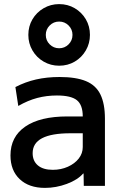

<svg xmlns="http://www.w3.org/2000/svg" viewBox="-20 -905 593 935"><path d="M199 10Q121 10 76 -32.5Q31 -75 31 -148Q31 -239 103 -288.5Q175 -338 308 -338H383Q383 -394 354.5 -417Q326 -440 257 -440Q207 -440 161.5 -428Q116 -416 69 -389L55 -481Q103 -506 155.5 -518Q208 -530 270 -530Q350 -530 398.5 -510Q447 -490 469 -445Q491 -400 491 -327V0H388L387 -60H385Q358 -29 305.5 -9.5Q253 10 199 10ZM237 -78Q277 -78 310.5 -93Q344 -108 363.5 -133Q383 -158 383 -189V-256H323Q231 -256 185 -232Q139 -208 139 -159Q139 -121 164.5 -99.5Q190 -78 237 -78ZM268 -585Q227 -585 192.5 -605Q158 -625 138 -659.5Q118 -694 118 -735Q118 -777 138 -811Q158 -845 192.5 -865Q227 -885 268 -885Q310 -885 344 -865Q378 -845 398 -811Q418 -777 418 -735Q418 -694 398 -659.5Q378 -625 344 -605Q310 -585 268 -585ZM268 -670Q295 -670 314 -689Q333 -708 333 -735Q333 -762 314 -781Q295 -800 268 -800Q241 -800 222 -781Q203 -762 203 -735Q203 -708 222 -689Q241 -670 268 -670Z"/></svg>

Font: M PLUS 2 Medium
Style: Regular
Weight: 500
Designer: Coji Morishita
Foundry: UNDERFOREST DESIGN
Version: Version 1.001